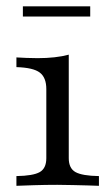

<svg xmlns="http://www.w3.org/2000/svg" viewBox="-20 -601 363 621"><path d="M33.1 0V-31.5Q87.1 -32.3 108.5 -44.4Q129.8 -56.5 129.8 -89.5V-312.9Q129.8 -350 108.9 -366.1Q87.9 -382.3 33.1 -383.9V-415.3Q47.6 -414.5 65.3 -413.7Q83.1 -412.9 101.6 -412.9Q130.6 -412.9 156 -415.7Q181.5 -418.5 202.4 -424.2V-89.5Q202.4 -56.5 224.2 -44.4Q246 -32.3 300 -31.5V0Q287.1 -0.8 264.9 -1.2Q242.7 -1.6 216.9 -2.4Q191.1 -3.2 165.3 -3.2Q127.4 -3.2 89.5 -2Q51.6 -0.8 33.1 0ZM54 -547.6V-580.6H271.8V-547.6Z"/></svg>

Font: Playfair 12pt Light
Style: Regular
Weight: 300
Designer: Claus Eggers Sørensen
Foundry: Claus Eggers Sørensen
Version: Version 2.000;gftools[0.9.28]